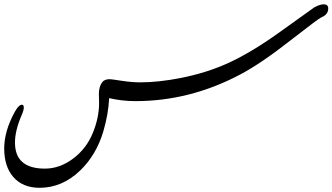

<svg xmlns="http://www.w3.org/2000/svg" viewBox="-20 -623 1582 914"><path d="M502.4 -246.1Q509.3 -246.1 558.6 -238.5Q607.9 -231 646.5 -231Q734.4 -231 838.9 -251.5Q965.8 -276.4 1070.3 -324.7Q1181.6 -376 1321.3 -477.1Q1473.1 -586.4 1476.1 -587.9Q1503.4 -602.5 1520.5 -602.5Q1542.5 -602.5 1542.5 -583Q1542.5 -553.2 1509.8 -540.5Q1497.6 -535.6 1365.2 -432.6Q1223.1 -320.8 1123 -268.1Q883.8 -141.6 625 -141.6Q561 -141.6 499.5 -155.8Q496.1 -79.6 471.7 2.9Q438.5 114.7 361.3 189Q275.9 271 168.5 271Q87.9 271 43 219.2Q0 169.4 0 83.5Q0 1 50.8 -91.3Q69.3 -124.5 84.5 -124.5Q93.3 -124.5 93.3 -111.3Q93.3 -98.1 84 -77.1Q51.3 -2.4 51.3 55.7Q51.3 179.7 193.8 179.7Q264.2 179.7 327.6 132.3Q391.1 85 421.9 9.8Q451.7 -63 451.7 -132.8Q451.7 -141.1 451.2 -155.3Q450.7 -169.4 450.7 -175.3Q450.7 -210.4 466.3 -231.4Q477.5 -246.1 502.4 -246.1Z"/></svg>

Font: Dima Nastaligh Tahriri
Style: regular
Weight: 400
Designer: R.Balvardi
Foundry: Dima Software Group
Version: Version 1.00;November 13, 2018;FontCreator 11.5.0.2427 64-bi